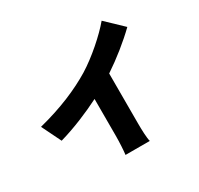

<svg xmlns="http://www.w3.org/2000/svg" viewBox="-180 -1045 1360 1315"><g transform="rotate(-30 500.0 -387.0)"><path d="M49 -404 124 -251C240 -284 361 -335 462 -386V-93C462 -45 458 25 454 52H646C638 24 636 -45 636 -93V-487C731 -550 828 -628 903 -701L772 -826C709 -750 587 -642 486 -580C374 -512 231 -450 49 -404Z"/></g></svg>

Font: Noto Sans CJK TC Black
Style: Regular
Weight: 900
Designer: Ryoko NISHIZUKA 西塚涼子 (kana, bopomofo & ideographs); Paul D. Hunt (Latin, Greek & Cyrillic); Sandoll Communications 산돌커뮤니
Foundry: Adobe
Version: Version 2.004;hotconv 1.0.118;makeotfexe 2.5.65603